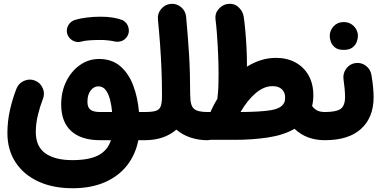

<svg xmlns="http://www.w3.org/2000/svg" viewBox="-20 -686 2005 1011"><path d="M334 -507.8Q327.6 -530.8 339.1 -552Q350.6 -573.2 374.5 -581.1Q401.9 -589.4 438 -593.8Q474.1 -598.1 509.8 -598.1Q546.9 -598.1 576.4 -593Q606 -587.9 626.5 -579.6Q650.4 -565.9 656.7 -539.8Q663.1 -513.7 648.4 -492.2Q636.2 -475.1 618.9 -469.5Q601.6 -463.9 583 -467.8Q568.8 -471.2 548.6 -473.4Q528.3 -475.6 509.8 -475.6Q477.1 -475.6 450.4 -473.6Q423.8 -471.7 407.2 -466.8Q384.3 -460.4 362.5 -472.7Q340.8 -484.9 334 -507.8ZM501.5 -375.5Q568.4 -375.5 612.5 -338.1Q656.7 -300.8 680.9 -237.5Q705.1 -174.3 711.9 -96.2H742.7Q773.4 -96.2 794.9 -74.5Q816.4 -52.7 816.4 -22Q816.4 8.3 794.9 30.3Q773.4 52.2 742.7 52.2H708.5Q693.4 128.4 648.7 185.3Q604 242.2 531.7 273.7Q459.5 305.2 362.3 305.2Q258.8 305.2 181.6 269.5Q104.5 233.9 61.8 168.5Q19 103 19 14.6Q19 -46.4 32.2 -105.7Q45.4 -165 66.9 -219.7Q78.1 -248 107.2 -260.5Q136.2 -272.9 164.1 -261.7Q192.4 -250.5 204.8 -222.2Q217.3 -193.8 206.1 -165.5Q190.9 -126.5 179.7 -81.1Q168.5 -35.6 168.5 9.3Q168.5 85.9 219.2 121.6Q270 157.2 360.8 157.2Q449.7 157.2 498.5 131.3Q547.4 105.5 564 52.2H507.3Q408.2 52.2 355.2 4.4Q302.2 -43.5 302.2 -136.2Q302.2 -203.6 329.1 -257.8Q356 -312 401.4 -343.8Q446.8 -375.5 501.5 -375.5ZM505.9 -96.2H570.3Q567.4 -130.9 559.3 -161.6Q551.3 -192.4 536.6 -211.9Q522 -231.4 498 -231.4Q474.1 -231.4 457.3 -209.5Q440.4 -187.5 440.4 -149.9Q440.4 -119.6 456.8 -107.9Q473.1 -96.2 505.9 -96.2Z M668.5 -22Q668.5 -52.7 690.4 -74.5Q712.4 -96.2 742.7 -96.2Q781.2 -96.2 800.5 -102.3Q819.8 -108.4 826.4 -126.5Q833 -144.5 833 -180.2Q833 -254.9 830.3 -320.6Q827.6 -386.2 823 -450.4Q818.4 -514.6 811.5 -584.5Q808.6 -614.7 828.6 -638.7Q848.6 -662.6 878.9 -665.5Q909.2 -668.5 933.1 -648.7Q957 -628.9 960 -598.1Q969.7 -494.1 975.6 -397.7Q981.4 -301.3 981.4 -189Q981.9 -184.6 981.9 -180.2Q981.9 -129.9 1001.5 -113Q1021 -96.2 1071.3 -96.2H1071.8Q1102.5 -96.2 1124 -74.5Q1145.5 -52.7 1145.5 -22Q1145.5 8.3 1124 30.3Q1102.5 52.2 1071.8 52.2H1071.3Q1025.4 52.2 983.4 38.3Q941.4 24.4 908.7 -3.4Q844.2 52.2 742.7 52.2Q712.4 52.2 690.4 30.3Q668.5 8.3 668.5 -22Z M998 -22.5Q998 -52.7 1019.8 -74.5Q1041.5 -96.2 1071.8 -96.2H1088.9Q1090.3 -101.1 1092.3 -105.5Q1107.4 -137.7 1125 -167Q1125 -172.4 1125.5 -176.8Q1128.9 -201.2 1129.9 -230.5Q1130.9 -259.8 1130.9 -294.9Q1130.9 -348.1 1128.4 -403.8Q1126 -459.5 1122.3 -507.3Q1118.7 -555.2 1114.7 -584.5Q1110.8 -614.7 1130.9 -637.9Q1150.9 -661.1 1177.7 -665Q1211.4 -669.9 1234.9 -649.2Q1258.3 -628.4 1263.2 -598.6Q1267.6 -569.3 1271.5 -526.9Q1275.4 -484.4 1277.8 -438.5Q1280.3 -392.6 1280.3 -352.5Q1280.3 -343.8 1280.3 -335Q1315.9 -357.4 1354.5 -369.4Q1393.1 -381.3 1433.1 -381.3Q1491.2 -381.3 1535.6 -357.2Q1580.1 -333 1605 -288.8Q1629.9 -244.6 1629.9 -184.6Q1629.9 -154.3 1623.5 -127.9Q1632.8 -114.3 1648.4 -105.2Q1664.1 -96.2 1690.9 -96.2H1691.4Q1722.2 -96.2 1743.7 -74.5Q1765.1 -52.7 1765.1 -22Q1765.1 8.3 1743.7 30.3Q1722.2 52.2 1691.4 52.2H1690.9Q1593.3 52.2 1530.8 -7.8Q1473.6 25.4 1391.8 37.8Q1310.1 50.3 1216.3 50.3H1071.8Q1041.5 50.3 1019.8 28.8Q998 7.3 998 -22.5ZM1415 -232.4Q1370.1 -232.4 1326.7 -195.8Q1283.2 -159.2 1246.6 -96.2Q1351.6 -96.7 1406 -105.7Q1460.4 -114.7 1475.6 -143.6Q1476.6 -147.5 1478.5 -150.4Q1481.4 -160.2 1481.4 -171.9Q1481.4 -199.7 1464.1 -216.1Q1446.8 -232.4 1415 -232.4Z M1617.2 -22Q1617.2 -52.7 1639.2 -74.5Q1661.1 -96.2 1691.4 -96.2Q1750 -96.2 1773.4 -112.5Q1796.9 -128.9 1796.9 -175.8Q1796.9 -212.4 1788.6 -270.5Q1785.2 -300.8 1803.7 -325.4Q1822.3 -350.1 1852.5 -354Q1882.8 -357.9 1907 -339.4Q1931.2 -320.8 1936 -290.5Q1947.3 -222.7 1947.3 -174.8Q1947.3 -67.9 1881.6 -7.8Q1815.9 52.2 1691.4 52.2Q1661.1 52.2 1639.2 30.3Q1617.2 8.3 1617.2 -22ZM1716.3 -497.6Q1716.3 -525.4 1736.8 -547.6Q1757.3 -569.8 1789.1 -569.8Q1812 -569.8 1827.9 -560.1Q1843.8 -550.3 1853 -536.1Q1864.7 -516.6 1864.7 -497.6Q1864.7 -482.9 1858.4 -465.6Q1852.1 -448.2 1835.7 -435.8Q1819.3 -423.3 1790 -423.3Q1759.8 -423.3 1744.1 -436Q1728.5 -448.7 1722.2 -465.3Q1716.3 -481.4 1716.3 -497.6Z"/></svg>

Font: Mikhak ExtraBold
Style: Regular
Weight: 800
Designer: Amin Abedi
Version: Version 3.3